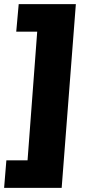

<svg xmlns="http://www.w3.org/2000/svg" viewBox="-36 -732 456 934"><path d="M-16 182 -5 48H98L145 -578H43L55 -712H333L264 182Z"/></svg>

Font: Muli Black
Style: Italic
Weight: 900
Italic angle: -4.541°
Designer: Vernon Adams
Foundry: Vernon Adams
Version: Version 2.001